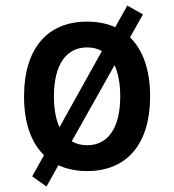

<svg xmlns="http://www.w3.org/2000/svg" viewBox="-20 -605 626 690"><path d="M147 65.4 189.9 -11.2C219.7 2.4 253.9 9.8 293 9.8C436.5 9.8 519.5 -87.9 519.5 -258.8C519.5 -353 494.1 -425.3 447.3 -470.7L493.7 -553.2L437.5 -585L394 -507.3C364.7 -520.5 331.1 -527.3 293 -527.3C149.4 -527.3 66.4 -429.7 66.4 -258.8C66.4 -164.6 91.3 -92.8 138.2 -47.4L95.7 28.8ZM293 -83C272 -83 253.9 -87.9 237.8 -97.2L391.6 -370.6C404.8 -342.3 412.1 -304.7 412.1 -258.8C412.1 -146.5 369.1 -83 293 -83ZM193.8 -147.9C180.7 -176.3 173.8 -213.4 173.8 -258.8C173.8 -371.1 216.8 -434.6 293 -434.6C313 -434.6 331.1 -430.2 346.2 -421.4Z"/></svg>

Font: Cascadia Mono NF
Style: Regular
Weight: 400
Monospace: yes
Designer: Aaron Bell
Foundry: Saja Typeworks
Version: Version 2404.023